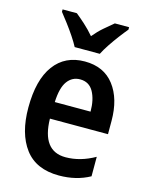

<svg xmlns="http://www.w3.org/2000/svg" viewBox="-117 -840 714 923"><g transform="rotate(15 240.5 -378.0)"><path d="M247 -552Q342 -552 393 -485.5Q444 -419 444 -309V-243H155Q158 -83 275 -83Q348 -83 420 -124V-27Q353 10 267 10Q153 10 97 -64.5Q41 -139 41 -268Q41 -406 95 -479Q149 -552 247 -552ZM247 -463Q208 -463 184 -430.5Q160 -398 157 -326H335Q335 -386 313.5 -424.5Q292 -463 247 -463ZM181 -606Q170 -627 152 -654Q134 -681 114 -707.5Q94 -734 78 -754V-766H149Q169 -750 194.5 -727Q220 -704 243 -677Q267 -706 291 -726.5Q315 -747 338 -766H409V-754Q393 -735 373 -708.5Q353 -682 335 -655Q317 -628 306 -606Z"/></g></svg>

Font: Noto Sans Sinhala Condensed SemiBold
Style: Regular
Weight: 600
Width: 3
Designer: Jelle Bosma - Monotype Design Team
Foundry: Monotype Imaging Inc.
Version: Version 2.006; ttfautohint (v1.8.4.7-5d5b)